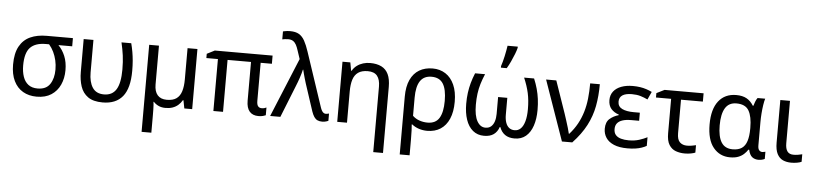

<svg xmlns="http://www.w3.org/2000/svg" viewBox="-54 -1135 7226 1705"><g transform="rotate(5 3559.5 -282.5)"><path d="M519 -246Q519 -174 492.5 -116Q466 -58 414 -24Q362 10 284 10Q214 10 161.5 -20.5Q109 -51 80 -110.5Q51 -170 51 -256Q51 -357 85 -418.5Q119 -480 180.5 -508Q242 -536 326 -536H560V-463H437Q474 -426 496.5 -372Q519 -318 519 -246ZM141 -256Q141 -200 156 -156Q171 -112 203 -87.5Q235 -63 286 -63Q362 -63 396 -114Q430 -165 430 -244Q430 -287 421 -326Q412 -365 395.5 -399.5Q379 -434 354 -463H325Q232 -463 186.5 -416Q141 -369 141 -256Z M872 10Q788 10 741 -23.5Q694 -57 675 -114.5Q656 -172 656 -243V-536H743V-246Q743 -161 775.5 -111.5Q808 -62 878 -62Q952 -62 987 -119Q1022 -176 1022 -296Q1022 -366 1014.5 -421Q1007 -476 993 -536H1080Q1090 -497 1096.5 -459.5Q1103 -422 1106.5 -382Q1110 -342 1110 -292Q1110 -137 1050 -63.5Q990 10 872 10Z M1670 -536V0H1600L1586 -72H1581Q1566 -46 1544.5 -27.5Q1523 -9 1495.5 0.5Q1468 10 1433 10Q1397 10 1370.5 -2.5Q1344 -15 1326 -35H1322Q1324 -23 1325 -5.5Q1326 12 1326.5 34.5Q1327 57 1327 84V240H1240V-536H1327V-190Q1327 -128 1355 -95.5Q1383 -63 1438 -63Q1493 -63 1524 -85.5Q1555 -108 1568.5 -151.5Q1582 -195 1582 -257V-536Z M2283 -62Q2297 -62 2308 -65Q2319 -68 2326 -72V-3Q2318 1 2301 5.5Q2284 10 2261 10Q2209 10 2181.5 -22Q2154 -54 2154 -118V-463H1945V0H1859V-463H1756V-501L1825 -536H2340V-463H2240V-124Q2240 -89 2252 -75.5Q2264 -62 2283 -62Z M2365 0 2582 -526 2557 -601Q2548 -630 2537 -650.5Q2526 -671 2509 -682Q2492 -693 2465 -693Q2449 -693 2436 -691Q2423 -689 2413 -687V-758Q2422 -760 2432 -762Q2442 -764 2453.5 -765Q2465 -766 2476 -766Q2526 -766 2556 -748Q2586 -730 2606.5 -693Q2627 -656 2646 -598L2807 -116Q2813 -98 2820 -86Q2827 -74 2836 -68Q2845 -62 2856 -62Q2863 -62 2871 -64Q2879 -66 2884 -67V-2Q2877 1 2868 4Q2859 7 2849.5 8.5Q2840 10 2829 10Q2805 10 2787.5 2Q2770 -6 2757.5 -24.5Q2745 -43 2735 -72L2668 -276Q2662 -294 2655 -315.5Q2648 -337 2642 -359Q2636 -381 2630.5 -400.5Q2625 -420 2622 -435H2619Q2611 -400 2597.5 -360Q2584 -320 2568 -281L2456 0Z M3209 -546Q3269 -546 3310 -525.5Q3351 -505 3371.5 -461.5Q3392 -418 3392 -349V240H3305V-343Q3305 -407 3278.5 -439.5Q3252 -472 3195 -472Q3141 -472 3109 -449.5Q3077 -427 3063.5 -384Q3050 -341 3050 -278V0H2963V-536H3033L3046 -463H3051Q3067 -491 3092 -509.5Q3117 -528 3147 -537Q3177 -546 3209 -546Z M3987 -268Q3987 -178 3960 -116Q3933 -54 3883.5 -22Q3834 10 3765 10Q3727 10 3691.5 -1.5Q3656 -13 3629 -35H3624Q3626 -19 3627.5 17Q3629 53 3629 98V240H3541V-275Q3541 -366 3569 -426Q3597 -486 3647.5 -516Q3698 -546 3767 -546Q3832 -546 3881.5 -514Q3931 -482 3959 -420Q3987 -358 3987 -268ZM3763 -472Q3695 -472 3662 -422.5Q3629 -373 3629 -274V-112Q3655 -87 3690 -75Q3725 -63 3762 -63Q3834 -63 3866 -115Q3898 -167 3898 -268Q3898 -371 3866 -421.5Q3834 -472 3763 -472Z M4671 -536Q4690 -490 4702 -446.5Q4714 -403 4720 -357.5Q4726 -312 4726 -260Q4726 -180 4705.5 -119Q4685 -58 4644.5 -24Q4604 10 4544 10Q4492 10 4459 -13Q4426 -36 4410 -80H4405Q4390 -36 4357.5 -13Q4325 10 4272 10Q4213 10 4172 -24Q4131 -58 4110.5 -119Q4090 -180 4090 -260Q4090 -312 4096 -357.5Q4102 -403 4114 -446.5Q4126 -490 4145 -536H4234Q4214 -489 4201 -446Q4188 -403 4182 -357.5Q4176 -312 4176 -259Q4176 -162 4204 -112.5Q4232 -63 4278 -63Q4309 -63 4328.5 -80Q4348 -97 4357.5 -126.5Q4367 -156 4367 -193V-344H4449V-193Q4449 -152 4459.5 -122.5Q4470 -93 4490 -78Q4510 -63 4538 -63Q4570 -63 4592.5 -85Q4615 -107 4627.5 -151Q4640 -195 4640 -259Q4640 -339 4626 -402.5Q4612 -466 4582 -536ZM4369 -620Q4375 -638 4381.5 -661.5Q4388 -685 4393.5 -710.5Q4399 -736 4403.5 -760.5Q4408 -785 4411 -805H4502V-794Q4497 -772 4484 -738.5Q4471 -705 4454.5 -669.5Q4438 -634 4421 -606H4369Z M4778 -536H4869L4969 -247Q4977 -223 4987.5 -190Q4998 -157 5007.5 -125.5Q5017 -94 5021 -74H5025Q5067 -121 5095 -172Q5123 -223 5140 -279.5Q5157 -336 5164 -399.5Q5171 -463 5171 -536H5257Q5257 -431 5240 -340.5Q5223 -250 5179.5 -166.5Q5136 -83 5058 0H4966Z M5633 -315V-243H5563Q5515 -243 5484 -232.5Q5453 -222 5437.5 -202Q5422 -182 5422 -151Q5422 -118 5439 -98.5Q5456 -79 5486.5 -70.5Q5517 -62 5555 -62Q5608 -62 5648.5 -75Q5689 -88 5720 -104V-27Q5701 -16 5676 -7.5Q5651 1 5620 5.5Q5589 10 5550 10Q5477 10 5429 -10.5Q5381 -31 5358 -66.5Q5335 -102 5335 -146Q5335 -206 5368.5 -235Q5402 -264 5448 -277V-282Q5405 -296 5379.5 -325.5Q5354 -355 5354 -404Q5354 -449 5379 -481Q5404 -513 5448.5 -529.5Q5493 -546 5550 -546Q5586 -546 5615.5 -541.5Q5645 -537 5671 -528.5Q5697 -520 5722 -508L5690 -438Q5659 -453 5626 -463Q5593 -473 5549 -473Q5493 -473 5464.5 -454Q5436 -435 5436 -397Q5436 -353 5474.5 -334Q5513 -315 5579 -315Z M6182 -536V-462H5987V-164Q5987 -106 6011.5 -83Q6036 -60 6075 -60Q6095 -60 6117.5 -63.5Q6140 -67 6155 -71V-5Q6142 1 6116 6Q6090 11 6061 11Q6018 11 5981 -2.5Q5944 -16 5921.5 -52Q5899 -88 5899 -155V-462H5764V-501L5834 -536Z M6482 -63Q6533 -63 6563.5 -84Q6594 -105 6608 -149Q6622 -193 6622 -261V-267Q6622 -367 6591.5 -419.5Q6561 -472 6481 -472Q6413 -472 6381 -419Q6349 -366 6349 -265Q6349 -165 6381 -114Q6413 -63 6482 -63ZM6465 10Q6373 10 6316 -59.5Q6259 -129 6259 -266Q6259 -402 6315.5 -474Q6372 -546 6473 -546Q6529 -546 6565.5 -525.5Q6602 -505 6627 -464H6632Q6637 -481 6644.5 -501Q6652 -521 6663 -536H6731Q6724 -514 6718.5 -478Q6713 -442 6710 -402Q6707 -362 6707 -326V-118Q6707 -87 6718.5 -74.5Q6730 -62 6746 -62Q6753 -62 6761.5 -64Q6770 -66 6774 -67V-3Q6769 0 6760.5 3Q6752 6 6741.5 8Q6731 10 6720 10Q6685 10 6662 -8Q6639 -26 6629 -72H6622Q6608 -50 6587 -31Q6566 -12 6536.5 -1Q6507 10 6465 10Z M6952 -158Q6952 -110 6969.5 -86Q6987 -62 7024 -62Q7044 -62 7066.5 -65.5Q7089 -69 7102 -73V-6Q7088 1 7062.5 5.5Q7037 10 7011 10Q6969 10 6936.5 -4.5Q6904 -19 6885 -55.5Q6866 -92 6866 -157V-536H6952Z"/></g></svg>

Font: Noto Sans Display
Style: Regular
Weight: 400
Designer: Monotype Design Team
Foundry: Monotype Imaging Inc.
Version: Version 2.003